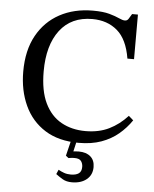

<svg xmlns="http://www.w3.org/2000/svg" viewBox="-59 -718 788 982"><g transform="rotate(5 335.0 -227.0)"><path d="M364 11Q261 11 191 -33Q121 -77 85.5 -154Q50 -231 50 -328Q50 -437 92 -513Q134 -589 208 -629Q282 -669 378 -669Q431 -669 463 -660Q495 -651 514 -642Q533 -633 545 -633Q557 -633 563.5 -643.5Q570 -654 579 -669H609V-440H575Q559 -538 507.5 -582Q456 -626 379 -626Q271 -626 212.5 -549Q154 -472 154 -338Q154 -238 184.5 -175Q215 -112 269 -82Q323 -52 393 -52Q462 -52 514 -77.5Q566 -103 608 -149L632 -128Q605 -88 567.5 -56.5Q530 -25 480 -7Q430 11 364 11ZM347 215Q319 215 300 204Q281 193 264 180L274 157Q288 165 303.5 170.5Q319 176 338 176Q364 176 378.5 166Q393 156 393 132Q393 115 384 102.5Q375 90 350 90Q338 90 328.5 91.5Q319 93 319 93L305 82L326 -4H355L341 57Q341 57 349 56Q357 55 369 55Q407 55 429 74Q451 93 451 128Q451 168 422.5 191.5Q394 215 347 215Z"/></g></svg>

Font: STIX Two Text
Style: Regular
Weight: 400
Designer: Ross Mills, John Hudson & Paul Hanslow, Tiro Typeworks Ltd; with prior portions MicroPress Inc., and Coen Hoffman.
Foundry: Tiro Typeworks Ltd
Version: Version 2.13 b171